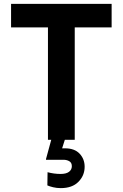

<svg xmlns="http://www.w3.org/2000/svg" viewBox="-20 -720 632 989"><path d="M555 -579H365V0H227V-579H37V-700H555ZM350 136Q350 118 337 110.5Q324 103 307 103H217V99L244 0H314L300 44H315Q364 44 390 71.5Q416 99 416 139Q416 184 384 216.5Q352 249 293 249Q272 249 253.5 244.5Q235 240 224 235L225 167Q258 176 292 176Q321 176 335.5 165Q350 154 350 136Z"/></svg>

Font: Be Vietnam
Style: Bold
Weight: 700
Designer: Gabriel Lam
Foundry: TypeRant
Version: Version 4.000